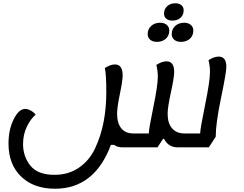

<svg xmlns="http://www.w3.org/2000/svg" viewBox="-20 -876 1494 1174"><path d="M1034 -750Q1011 -750 997 -761.5Q983 -773 983 -793Q983 -821 1002.5 -838.5Q1022 -856 1052 -856Q1075 -856 1089 -844.5Q1103 -833 1103 -813Q1103 -785 1084 -767.5Q1065 -750 1034 -750ZM1086 -620Q1061 -620 1045.5 -633Q1030 -646 1030 -667Q1030 -698 1051.5 -717.5Q1073 -737 1106 -737Q1131 -737 1146.5 -724Q1162 -711 1162 -689Q1162 -658 1141 -639Q1120 -620 1086 -620ZM939 -620Q914 -620 898.5 -633Q883 -646 883 -667Q883 -698 904.5 -717.5Q926 -737 959 -737Q984 -737 999.5 -724Q1015 -711 1015 -689Q1015 -658 994 -639Q973 -620 939 -620ZM316 278Q186 278 109 203.5Q32 129 32 2Q32 -83 63.5 -146.5Q95 -210 134 -210Q150 -210 169.5 -199Q189 -188 198 -175Q168 -150 144.5 -102Q121 -54 121 5Q121 81 166 137Q211 193 313 193Q399 193 463 149Q527 105 562 30Q597 -45 613.5 -130.5Q630 -216 630 -313Q630 -422 621 -460Q655 -482 683 -482Q730 -482 730 -415Q730 -383 713 -301.5Q696 -220 696 -181Q696 -123 721.5 -91.5Q747 -60 796 -60H890V-61Q890 -87 917.5 -220.5Q945 -354 945 -407Q945 -441 936 -479Q970 -501 998 -501Q1045 -501 1045 -436Q1045 -402 1025 -311Q1005 -220 1005 -180Q1005 -123 1032 -91.5Q1059 -60 1108 -60H1204V-61Q1204 -87 1234 -234Q1264 -381 1264 -436Q1264 -470 1255 -508Q1289 -530 1317 -530Q1364 -530 1364 -467Q1364 -433 1331.5 -277Q1299 -121 1299 -40L1257 25H1066Q1010 25 983 -27H977L943 25H729Q698 25 678 10H658Q558 278 316 278Z"/></svg>

Font: Lemonada Light
Style: Regular
Weight: 300
Designer: Mohamed Gaber (Arabic), Eduardo Tunni (Latin)
Foundry: Kief Type Foundry
Version: Version 4.004